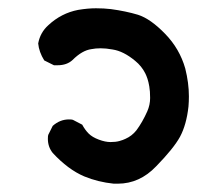

<svg xmlns="http://www.w3.org/2000/svg" viewBox="-20 -438 540 464"><path d="M95.7 -102.5Q95.7 -110.4 96.7 -112.3L107.4 -133.8Q125 -149.4 146.5 -149.4Q154.3 -149.4 156.2 -148.4L178.7 -136.7Q185.5 -124 194.3 -115.2Q203.1 -106.4 218.8 -100.6Q234.4 -94.7 247.1 -94.7Q259.8 -94.7 268.6 -97.2Q277.3 -99.6 283.2 -102.5Q298.8 -109.4 309.6 -123Q324.2 -142.6 335.9 -168.9Q342.8 -184.6 342.8 -201.2Q342.8 -217.8 340.8 -229Q338.9 -240.2 336.4 -247.6Q334 -254.9 331.1 -260.7Q322.3 -278.3 306.6 -291Q278.3 -314.5 252 -318.4Q236.3 -321.3 223.6 -321.3Q210.9 -321.3 201.2 -319.3Q178.7 -316.4 155.3 -293Q141.6 -280.3 119.1 -280.3Q116.2 -280.3 110.4 -280.3L86.9 -292Q74.2 -312.5 72.3 -333Q77.1 -359.4 96.7 -377Q127.9 -406.2 168.9 -414.1Q192.4 -418 211.9 -418Q231.4 -418 248 -416Q284.2 -411.1 313.5 -402.3Q343.8 -392.6 378.9 -356.4Q414.1 -320.3 427.7 -272.5Q436.5 -237.3 436.5 -205.1Q436.5 -192.4 435.5 -180.7Q430.7 -136.7 415 -107.4Q399.4 -79.1 357.4 -36.1Q317.4 5.9 264.6 5.9Q258.8 5.9 254.9 5.9Q216.8 2 183.6 -11.7Q144.5 -28.3 107.4 -68.4Q95.7 -83 95.7 -102.5Z"/></svg>

Font: JasonHandwriting2
Style: SemiBold
Weight: 600
Version: Version 1.04.7